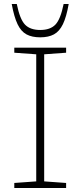

<svg xmlns="http://www.w3.org/2000/svg" viewBox="-20 -947 405 967"><path d="M313 -25.5V0H52V-25.5L162.5 -33.5V-673.5L52 -681.5V-707H313V-681.5L202.5 -673.5V-33.5ZM182.5 -796Q233 -796 259 -823Q285 -850 300.5 -927H326Q314.5 -861.5 296.8 -825Q279 -788.5 251.5 -773.8Q224 -759 182.5 -759Q141 -759 113.5 -773.8Q86 -788.5 68.5 -825Q51 -861.5 39 -927H64.5Q80 -850 106 -823Q132 -796 182.5 -796Z"/></svg>

Font: Newsreader Caption ExtraLight
Style: Regular
Weight: 275
Designer: Hugues Gentile
Foundry: Production Type
Version: Version 1.001